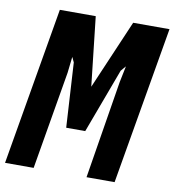

<svg xmlns="http://www.w3.org/2000/svg" viewBox="-84 -797 791 869"><g transform="rotate(10 311.0 -362.5)"><path d="M121 -725H286L321.5 -407L458 -725H625L500.5 0H371.5L444.5 -449.5L460 -525L440 -501.5L329.5 -204.5H242L224.5 -501.5L213.5 -525L205 -450.5L128.5 0H-3Z"/></g></svg>

Font: JuliaMono SemiBold
Style: Italic
Weight: 600
Italic angle: -9°
Monospace: yes
Designer: cormullion
Foundry: corm
Version: Version 0.056; ttfautohint (v1.8.4)